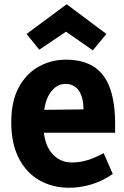

<svg xmlns="http://www.w3.org/2000/svg" viewBox="-20 -867 584 904"><path d="M306 17Q227 17 165 -18.5Q103 -54 68 -123Q33 -192 33 -291Q33 -391 68.5 -456Q104 -521 162.5 -553.5Q221 -586 289 -586Q373 -586 424.5 -551Q476 -516 499 -448.5Q522 -381 522 -285V-242H116L118 -349L373 -352Q373 -382 367 -404.5Q361 -427 350 -442Q339 -457 323.5 -464.5Q308 -472 288 -472Q244 -472 214 -426Q184 -380 184 -286Q184 -195 221.5 -148.5Q259 -102 319 -102Q356 -102 392 -113Q428 -124 468 -146L511 -48Q462 -14 409.5 1.5Q357 17 306 17ZM481 -707 417 -630 282 -724H300L165 -633L105 -707L294 -847Z"/></svg>

Font: Yaldevi ExtraLight
Style: Regular
Weight: 200
Designer: Sol Matas, Rajitha Manaperi, Kosala Senevirathne
Foundry: Mooniak
Version: Version 1.100